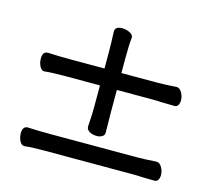

<svg xmlns="http://www.w3.org/2000/svg" viewBox="-78 -595 756 680"><g transform="rotate(15 300.0 -254.5)"><path d="M558 -308Q558 -297 553.5 -290Q549 -283 540 -283L492 -284Q480 -285 459 -285H329V-206L330 -128Q330 -119 321.5 -114Q313 -109 302 -109Q287 -109 275.5 -115.5Q264 -122 264 -133V-135Q267 -177 267 -205V-285H140Q89 -285 65 -282H63Q53 -282 46.5 -295Q40 -308 40 -323Q40 -349 59 -349Q99 -347 141 -347H267V-400Q267 -442 265 -482Q265 -501 291 -501Q306 -501 319 -494.5Q332 -488 332 -478V-476Q329 -452 329 -401V-347H460Q488 -347 530 -350H531Q542 -350 550 -336.5Q558 -323 558 -308ZM59 -75Q99 -73 141 -73H460Q488 -73 530 -76H531Q542 -76 550 -62.5Q558 -49 558 -34Q558 -23 553.5 -16Q549 -9 540 -9L492 -10Q480 -11 459 -11H140Q89 -11 65 -8H63Q53 -8 46.5 -21Q40 -34 40 -49Q40 -75 59 -75Z"/></g></svg>

Font: Iansui 0.93
Style: Regular
Weight: 400
Designer: But Ko / Fontworks Inc.
Foundry: zi-hi.com / Fontworks Inc.
Version: Version 0.931